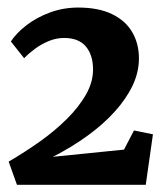

<svg xmlns="http://www.w3.org/2000/svg" viewBox="-20 -924 450 521"><path d="M3.5 -485.5Q46.5 -510.5 87.5 -539.5Q128.5 -568.5 161.2 -601Q194 -633.5 213.2 -667.2Q232.5 -701 232.5 -735.5Q232.5 -774.5 213 -797.8Q193.5 -821 154 -821Q133 -821 112.8 -812.8Q92.5 -804.5 75.5 -792Q58.5 -779.5 45.5 -766L9.5 -811.5Q24.5 -834.5 51.8 -855.5Q79 -876.5 115.2 -890Q151.5 -903.5 192.5 -903.5Q247 -903.5 283.8 -885.8Q320.5 -868 338.8 -836.8Q357 -805.5 357 -765.5Q357 -728 339.8 -691.8Q322.5 -655.5 291.2 -621Q260 -586.5 217.2 -555.5Q174.5 -524.5 123.5 -498.5L316.5 -518L343.5 -570L395 -559.5L375.5 -422.5H26Z"/></svg>

Font: Merriweather 36pt Black
Style: Regular
Weight: 900
Version: Version 2.100